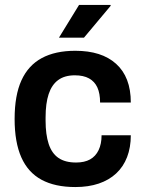

<svg xmlns="http://www.w3.org/2000/svg" viewBox="-20 -743 587 775"><path d="M284 12Q202 12 147.5 -17.5Q93 -47 66 -108Q39 -169 39 -263Q39 -358 66.5 -418.5Q94 -479 148.5 -508.5Q203 -538 284 -538Q337 -538 378 -525Q419 -512 448.5 -485.5Q478 -459 493 -420Q508 -381 508 -329H384Q384 -366 373 -390Q362 -414 339.5 -426.5Q317 -439 282 -439Q241 -439 215 -420Q189 -401 176.5 -363.5Q164 -326 164 -269V-256Q164 -200 176.5 -162Q189 -124 216 -105.5Q243 -87 287 -87Q321 -87 343.5 -99.5Q366 -112 378 -137Q390 -162 390 -197H508Q508 -148 493 -109Q478 -70 449 -43Q420 -16 378.5 -2Q337 12 284 12ZM218 -591 299 -723H426L427 -720L319 -591Z"/></svg>

Font: Archivo SemiBold SemiBold
Style: Regular
Weight: 600
Version: Version 2.001